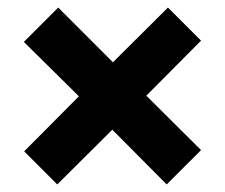

<svg xmlns="http://www.w3.org/2000/svg" viewBox="-20 -589 590 503"><path d="M130 -105.8 43.3 -192.5 186.7 -336.7 42.5 -479.2 132.5 -569.2 275.8 -425.8 420 -569.2 506.7 -482.5 363.3 -338.3 506.7 -195.8 416.7 -105.8 274.2 -249.2Z"/></svg>

Font: Funnel Sans ExtraBold
Style: Regular
Weight: 800
Version: Version 1.000; Beta; Release 5; Build 24; ttfautohint (v1.8.